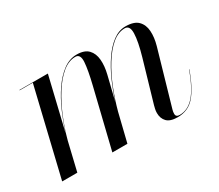

<svg xmlns="http://www.w3.org/2000/svg" viewBox="-93 -669 1001 878"><g transform="rotate(-30 408.0 -230.0)"><path d="M369.5 0H290L365 -308Q383 -381.5 385.8 -422.5Q388.5 -463.5 361.5 -463.5Q326 -463.5 292.8 -436Q259.5 -408.5 230.5 -362.5Q201.5 -316.5 178.5 -261Q155.5 -205.5 140.5 -149L105 0H25L134.5 -458H65V-460H215L148.5 -181.5Q164.5 -234 187 -285.2Q209.5 -336.5 238 -378Q266.5 -419.5 300.2 -444.5Q334 -469.5 372 -469.5Q413 -469.5 432.8 -448.8Q452.5 -428 455.2 -394Q458 -360 448 -319.5L417 -193Q433 -244.5 455 -293.8Q477 -343 504.2 -382.8Q531.5 -422.5 563 -446Q594.5 -469.5 629.5 -469.5Q674.5 -469.5 695.2 -448.8Q716 -428 718.2 -394Q720.5 -360 709 -319.5L626 -32Q623 -21.5 623 -11.5Q623 5.5 643 5.5Q686 5.5 719 -31Q752 -67.5 784 -153.5L785.5 -153Q753.5 -67 719.2 -28.5Q685 10 630 10Q590.5 10 573.5 -7.8Q556.5 -25.5 556.5 -54Q556.5 -65 558.8 -74.8Q561 -84.5 563 -92L626 -308Q647 -380.5 648.2 -422Q649.5 -463.5 622.5 -463.5Q587 -463.5 554.5 -435.8Q522 -408 493.8 -362.2Q465.5 -316.5 443.2 -260.8Q421 -205 406 -149Z"/></g></svg>

Font: Bodoni* 96pt
Style: Italic
Weight: 400
Italic angle: -13°
Version: Version 2.3